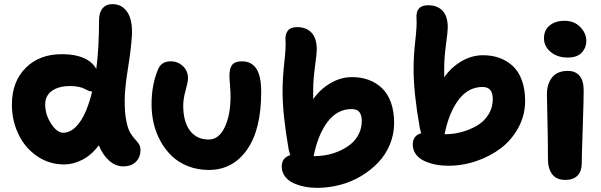

<svg xmlns="http://www.w3.org/2000/svg" viewBox="-20 -843 2884 921"><path d="M288.1 -54.2Q215.8 -54.2 158 -93.8Q100.1 -133.3 68.6 -199Q37.1 -264.6 37.1 -341.8Q37.1 -451.7 104 -518.1Q170.9 -584.5 280.8 -583Q339.8 -583 381.6 -564.7Q423.3 -546.4 441.9 -512.2Q455.1 -614.3 455.1 -746.1Q455.1 -783.2 472.2 -803.2Q489.3 -823.2 519 -823.2Q565.9 -823.2 591.1 -784.4Q616.2 -745.6 612.8 -673.8Q609.4 -612.3 593.8 -515.1Q578.1 -418 578.1 -358.9Q578.1 -302.2 585.9 -262.9Q593.8 -223.6 605 -205.6Q616.2 -187.5 627.2 -175.8Q638.2 -164.1 646 -152.3Q653.8 -140.6 653.8 -124Q653.8 -87.9 631.3 -66.4Q608.9 -44.9 571.8 -44.9Q534.7 -44.9 503.7 -72.3Q472.7 -99.6 454.1 -146Q418.5 -98.6 374.5 -76.4Q330.6 -54.2 288.1 -54.2ZM196.8 -341.8Q196.8 -293.5 224.9 -250.2Q252.9 -207 282.2 -206.1Q326.7 -206.1 362.8 -257.1Q398.9 -308.1 421.9 -403.8Q413.1 -404.3 403.1 -408.4Q393.1 -412.6 384.5 -417.5Q376 -422.4 357.9 -426.3Q339.8 -430.2 316.9 -430.2Q260.7 -430.2 228.8 -407Q196.8 -383.8 196.8 -341.8Z M981.9 -27.8Q927.2 -27.8 881.3 -46.1Q835.4 -64.5 803.7 -95Q772 -125.5 749.8 -166Q727.5 -206.5 717.3 -251Q707 -295.4 707 -341.8Q707 -435.5 736.8 -506.8Q752 -548.8 798.8 -548.8Q833.5 -548.8 857.7 -525.6Q881.8 -502.4 881.8 -467.8Q881.8 -450.2 870.4 -409.4Q858.9 -368.7 858.9 -336.9Q858.9 -259.8 890.9 -216.8Q922.9 -173.8 981 -173.8Q1030.3 -173.8 1058.1 -232.9Q1085.9 -292 1085.9 -379.9Q1085.9 -403.3 1083.3 -434.3Q1080.6 -465.3 1080.6 -480Q1080.6 -515.1 1093.8 -532Q1106.9 -548.8 1140.6 -548.8Q1186 -548.8 1209.5 -513.9Q1232.9 -479 1232.9 -401.9Q1232.9 -220.2 1164.3 -124Q1095.7 -27.8 981.9 -27.8Z M1501.5 58.1Q1470.2 58.1 1441.7 52.5Q1413.1 46.9 1387.7 35.4Q1362.3 23.9 1346.9 3.2Q1331.5 -17.6 1331.5 -44.9Q1331.5 -86.4 1372.6 -99.1Q1367.2 -113.3 1364.7 -126Q1335.4 -294.4 1335.4 -403.8Q1335.4 -470.2 1343.8 -543.2Q1352.1 -616.2 1349.6 -647.9Q1347.2 -677.2 1360.1 -695.1Q1373 -712.9 1404.8 -712.9Q1449.7 -712.9 1474.6 -686Q1499.5 -659.2 1499.5 -605Q1499.5 -586.9 1491 -524.2Q1482.4 -461.4 1482.4 -414.1V-367.2Q1515.1 -414.6 1564.7 -443.8Q1614.3 -473.1 1668.5 -473.1Q1711.4 -473.1 1747.3 -460.2Q1783.2 -447.3 1811.3 -421.1Q1839.4 -395 1855 -352.1Q1870.6 -309.1 1870.6 -252.9Q1870.6 -199.2 1850.3 -150.1Q1830.1 -101.1 1794.4 -63.7Q1758.8 -26.4 1712.4 1.5Q1666 29.3 1611.6 43.7Q1557.1 58.1 1501.5 58.1ZM1484.4 -94.2H1489.7Q1519 -94.2 1549.8 -100.3Q1580.6 -106.4 1610.4 -119.9Q1640.1 -133.3 1663.3 -152.3Q1686.5 -171.4 1700.9 -200Q1715.3 -228.5 1715.3 -262.2Q1715.3 -290 1704.3 -304.9Q1693.4 -319.8 1666.5 -319.8Q1598.1 -319.8 1551.8 -259Q1505.4 -198.2 1484.4 -94.2Z M2129.9 -47.9Q2098.6 -47.9 2070.1 -53.5Q2041.5 -59.1 2016.1 -70.6Q1990.7 -82 1975.3 -102.5Q1960 -123 1960 -149.9Q1960 -192.9 2001 -204.1Q1996.1 -216.8 1993.2 -231.9Q1963.9 -398.9 1963.9 -509.8Q1963.9 -575.7 1972.2 -648.7Q1980.5 -721.7 1978 -752.9Q1972.7 -817.9 2033.2 -817.9Q2078.1 -817.9 2103 -791.3Q2127.9 -764.6 2127.9 -710.9Q2127.9 -692.9 2119.4 -629.6Q2110.8 -566.4 2110.8 -519V-472.2Q2143.6 -519.5 2193.1 -548.8Q2242.7 -578.1 2296.9 -578.1Q2339.8 -578.1 2375.7 -565.2Q2411.6 -552.2 2439.7 -526.4Q2467.8 -500.5 2483.4 -457.8Q2499 -415 2499 -358.9Q2499 -291.5 2467.5 -232.4Q2436 -173.3 2384.5 -133.5Q2333 -93.8 2266.4 -70.8Q2199.7 -47.9 2129.9 -47.9ZM2112.8 -200.2V-199.2H2118.2Q2155.8 -199.2 2193.8 -209.5Q2231.9 -219.7 2266.4 -239.3Q2300.8 -258.8 2322.3 -292.5Q2343.8 -326.2 2343.8 -368.2Q2343.8 -425.8 2294.9 -425.8Q2226.6 -425.8 2180.2 -365Q2133.8 -304.2 2112.8 -200.2Z M2703.6 -566.9Q2653.8 -566.9 2621.6 -593.8Q2589.4 -620.6 2589.4 -659.2Q2589.4 -698.7 2616.7 -720.9Q2644 -743.2 2688.5 -743.2Q2734.9 -743.2 2763.7 -713.1Q2792.5 -683.1 2792.5 -647Q2792.5 -614.3 2770.5 -590.6Q2748.5 -566.9 2703.6 -566.9ZM2691.4 20Q2648.9 20 2628.7 -7.3Q2608.4 -34.7 2608.4 -80.1Q2608.4 -176.8 2606 -267.1Q2603.5 -357.4 2603.5 -390.1Q2603.5 -440.4 2628.4 -471.7Q2653.3 -502.9 2703.6 -502.9Q2739.7 -502.9 2759.5 -480.2Q2779.3 -457.5 2779.8 -412.1Q2780.3 -376.5 2775.4 -233.6Q2770.5 -90.8 2770.5 -58.1Q2770.5 -22.5 2750.7 -1.2Q2731 20 2691.4 20Z"/></svg>

Font: Shantell Sans Bouncy
Style: Bold
Weight: 700
Designer: Stephen Nixon, Anya Danilova, Shantell Martin
Foundry: Arrow Type
Version: Version 1.006;[9816181b4]